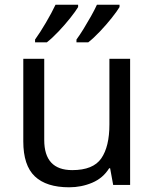

<svg xmlns="http://www.w3.org/2000/svg" viewBox="-20 -786 658 816"><path d="M533 -536V0H461L448 -71H444Q418 -29 372 -9.5Q326 10 274 10Q177 10 128 -36.5Q79 -83 79 -185V-536H168V-191Q168 -63 287 -63Q376 -63 410.5 -113Q445 -163 445 -257V-536ZM488 -756Q478 -739 455 -710Q432 -681 405 -652.5Q378 -624 355 -606H305V-618Q319 -637 335 -663Q351 -689 366.5 -716.5Q382 -744 392 -766H488ZM312 -756Q302 -739 279 -710Q256 -681 229 -652.5Q202 -624 179 -606H129V-618Q150 -647 175 -689.5Q200 -732 216 -766H312Z"/></svg>

Font: Noto Sans SignWriting
Style: Regular
Weight: 400
Designer: Monotype Design Team
Foundry: Monotype Imaging Inc.
Version: Version 2.004; ttfautohint (v1.8.4.7-5d5b)